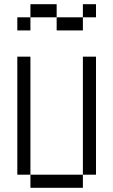

<svg xmlns="http://www.w3.org/2000/svg" viewBox="-20 -895 540 915"><path d="M437.5 -812.5V-875H375V-812.5H250V-750H375V-812.5ZM125 -62.5V0H375V-62.5ZM125 -62.5V-625H62.5V-62.5ZM375 -62.5H437.5V-625H375ZM125 -812.5H62.5V-750H125ZM125 -812.5H250V-875H125Z"/></svg>

Font: UnifontExMono
Style: Regular
Weight: 500
Version: Version 15.0.06